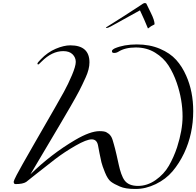

<svg xmlns="http://www.w3.org/2000/svg" viewBox="-20 -1186 1290 1262"><path d="M442 -888Q568 -888 568 -776Q568 -732 543.5 -678Q519 -624 500.5 -588.5Q482 -553 444 -487Q406 -421 375 -369Q284 -217 180 -40Q316 -173 474 -266Q573 -324 634 -324Q668 -324 680.5 -316Q693 -308 697 -305Q701 -302 705.5 -295.5Q710 -289 712 -286Q714 -283 717 -275Q720 -267 720.5 -265Q721 -263 728.5 -237.5Q736 -212 746 -168.5Q756 -125 761.5 -99Q767 -73 777 -44Q787 -16 799 0Q826 36 887 36Q948 36 1003 -2.5Q1058 -41 1090 -96.5Q1122 -152 1144 -218Q1180 -331 1180 -420Q1180 -530 1142 -641Q1120 -705 1087.5 -755.5Q1055 -806 999.5 -840Q944 -874 873 -874Q802 -874 758 -846Q745 -838 730.5 -838Q716 -838 716 -848Q713 -857 734 -868Q795 -894 879.5 -894Q964 -894 1031 -865.5Q1098 -837 1138 -792.5Q1178 -748 1204 -688Q1250 -585 1250 -456Q1250 -306 1190 -179Q1158 -112 1114 -60Q1070 -8 1004 24Q938 56 872 56Q870 56 867 56Q804 56 768 40Q730 24 709 8Q688 -8 670 -52.5Q652 -97 646.5 -120Q641 -143 634 -179Q628 -216 624 -232Q616 -270 582.5 -270Q549 -270 476.5 -228.5Q404 -187 342.5 -140Q281 -93 218 -42.5Q155 8 152 10Q130 24 82 24Q70 24 70 8Q70 2 89.5 -36Q109 -74 207.5 -245.5Q306 -417 339 -474Q372 -531 400 -582Q428 -633 453 -692Q478 -751 478 -779.5Q478 -808 457 -829Q436 -850 396 -850Q322 -850 254 -782Q234 -762 232 -762Q226 -762 226 -768Q226 -774 248 -796Q293 -843 346.5 -865.5Q400 -888 442 -888ZM902 -1150Q923 -1166 932 -1166Q941 -1166 943 -1160Q945 -1154 970.5 -1103.5Q996 -1053 996 -1027Q996 -1025 984 -1019.5Q972 -1014 964 -1007Q956 -1000 954 -1000L952 -999V-1000Q929 -1057 900 -1118L708 -1012Q690 -1002 678 -1002L676 -1004Q676 -1006 696 -1018Q796 -1080 902 -1150Z"/></svg>

Font: Miama
Style: Regular
Weight: 400
Italic angle: 16.5°
Designer: Linus Romer
Foundry: Linus Romer
Version: 0.32